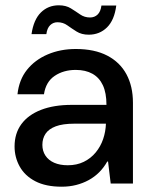

<svg xmlns="http://www.w3.org/2000/svg" viewBox="-20 -693 563 725"><path d="M213 12Q153 12 113.5 -8.5Q74 -29 54.5 -64Q35 -99 35 -140Q35 -189 60.5 -224Q86 -259 134.5 -278Q183 -297 251 -297H382Q382 -342 368.5 -371Q355 -400 329 -414.5Q303 -429 266 -429Q220 -429 186.5 -406.5Q153 -384 146 -337H46Q52 -392 82 -429.5Q112 -467 160 -487.5Q208 -508 266 -508Q337 -508 385 -483Q433 -458 457.5 -412.5Q482 -367 482 -305V0H398L388 -83H385Q372 -60 354.5 -42.5Q337 -25 315 -13Q293 -1 267.5 5.5Q242 12 213 12ZM236 -69Q270 -69 296.5 -82Q323 -95 341.5 -117.5Q360 -140 369.5 -168Q379 -196 380 -226H261Q217 -226 190.5 -216Q164 -206 152 -188Q140 -170 140 -146Q140 -123 151.5 -105.5Q163 -88 184.5 -78.5Q206 -69 236 -69ZM315 -562Q288 -562 269 -574Q250 -586 234 -597.5Q218 -609 197 -609Q181 -609 169.5 -598Q158 -587 155 -564H99Q107 -619 134.5 -646Q162 -673 202 -673Q229 -673 247.5 -661.5Q266 -650 282.5 -638.5Q299 -627 320 -627Q337 -627 348.5 -638Q360 -649 363 -672H419Q412 -617 384 -589.5Q356 -562 315 -562Z"/></svg>

Font: DM Sans 36pt Medium
Style: Regular
Weight: 500
Designer: Colophon Foundry, Jonny Pinhorn
Foundry: Colophon Foundry
Version: Version 4.004;gftools[0.9.30]